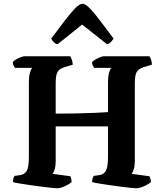

<svg xmlns="http://www.w3.org/2000/svg" viewBox="-20 -1004 878 1024"><path d="M283 0Q275 0 252 -2.5Q229 -5 198 -9Q167 -13 136 -17.5Q105 -22 81 -26Q57 -30 49 -33Q49 -54 58 -66L87 -70Q109 -73 121.5 -91Q134 -109 134 -168V-565Q134 -596 139.5 -615Q145 -634 151 -642H60Q57 -646 53 -653.5Q49 -661 48 -673Q54 -680 66 -687Q78 -694 91 -699Q104 -704 110 -704H355Q358 -698 362.5 -687Q367 -676 368 -659L325 -646Q300 -639 288.5 -623Q277 -607 277 -560V-398Q328 -398 382.5 -399Q437 -400 483.5 -402Q530 -404 556 -406V-565Q556 -596 561.5 -616Q567 -636 574 -642H482Q479 -646 475 -654.5Q471 -663 471 -673Q477 -680 489.5 -687Q502 -694 514.5 -699Q527 -704 532 -704H777Q781 -698 785.5 -686Q790 -674 790 -659L747 -646Q723 -639 711 -623Q699 -607 699 -560V-143Q699 -119 693.5 -101.5Q688 -84 682 -77L777 -64Q778 -62 781.5 -53Q785 -44 785 -33Q770 -20 746.5 -10Q723 0 705 0Q698 0 674.5 -2.5Q651 -5 620.5 -9Q590 -13 558.5 -17.5Q527 -22 503.5 -26Q480 -30 471 -33Q471 -43 474 -52.5Q477 -62 480 -66L509 -70Q533 -73 544.5 -93Q556 -113 556 -168V-330H277V-143Q277 -119 271.5 -101Q266 -83 260 -77L355 -64Q357 -61 359.5 -51Q362 -41 362 -33Q347 -20 324 -10Q301 0 283 0ZM287 -768Q275 -771 266 -780Q257 -789 253 -798Q292 -850 324 -892Q356 -934 380 -959Q404 -984 420 -984Q435 -984 459.5 -959Q484 -934 515.5 -891.5Q547 -849 586 -798Q582 -792 573 -781.5Q564 -771 551 -768L418 -873Z"/></svg>

Font: Texturina
Style: Bold
Weight: 700
Designer: Guillermo Torres Carreño
Foundry: Omnibus-Type
Version: Version 1.002; ttfautohint (v1.8.3)